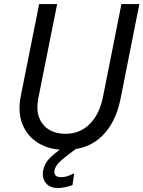

<svg xmlns="http://www.w3.org/2000/svg" viewBox="-20 -740 715 958"><path d="M305.2 7.8Q227.1 7.8 171.6 -25.9Q116.2 -59.6 92 -119.9Q67.9 -180.2 83.5 -259.8L175.3 -719.7H265.1L171.4 -251Q160.2 -193.8 175 -154.1Q189.9 -114.3 224.6 -93.3Q259.3 -72.3 306.2 -72.3Q378.9 -72.3 427.7 -121.3Q476.6 -170.4 493.7 -255.9L585.9 -719.7H675.3L581.5 -247.1Q557.6 -127 487.5 -59.6Q417.5 7.8 305.2 7.8ZM270 198.2Q228.5 198.2 208.3 172.6Q188 147 195.8 107.9Q204.1 69.8 237.5 39.8Q271 9.8 316.9 -20L362.8 0Q339.8 17.6 315.7 35.4Q291.5 53.2 273.7 71.8Q255.9 90.3 252 109.9Q249 126.5 257.6 135.3Q266.1 144 284.7 144Q303.7 144 322 137Q340.3 129.9 350.1 125L341.8 183.1Q328.1 189.5 306.9 193.8Q285.6 198.2 270 198.2Z"/></svg>

Font: Reddit Sans
Style: Italic
Weight: 400
Italic angle: -11.25°
Designer: Stephen Hutchings
Version: Version 1.013